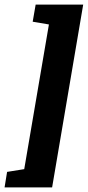

<svg xmlns="http://www.w3.org/2000/svg" viewBox="-32 -704 384 840"><path d="M-1 48 74 36 182 -597 111 -609 124 -684H332L196 116H-12Z"/></svg>

Font: Grenze ExtraBold
Style: Italic
Weight: 800
Italic angle: -10°
Designer: Renata Polastri
Foundry: Omnibus-Type
Version: Version 1.002; ttfautohint (v1.8)